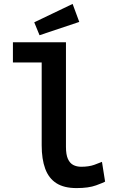

<svg xmlns="http://www.w3.org/2000/svg" viewBox="-20 -949 600 981"><path d="M371 12Q307 12 268 -13Q229 -38 211 -87Q193 -136 193 -206V-630H46V-733H317V-199Q317 -159 327 -137Q337 -115 354.5 -106Q372 -97 395 -97Q434 -97 462 -107Q490 -117 501 -122L517 -21Q509 -16 471 -2Q433 12 371 12ZM182 -769 155 -835 351 -929 385 -837Z"/></svg>

Font: Ubuntu Sans Mono SemiBold
Style: Regular
Weight: 600
Monospace: yes
Designer: Dalton Maag Ltd
Foundry: Dalton Maag Ltd
Version: Version 1.006